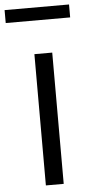

<svg xmlns="http://www.w3.org/2000/svg" viewBox="-97 -899 432 932"><g transform="rotate(-5 119.0 -432.5)"><path d="M174.8 -639.6V0H87.9V-639.6ZM276.4 -865.2V-802.2H-37.6V-865.2Z"/></g></svg>

Font: Yantramanav
Style: Regular
Weight: 400
Version: Version 1.001;PS 1.0;hotconv 1.0.72;makeotf.lib2.5.5900; ttf